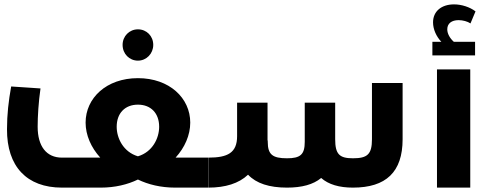

<svg xmlns="http://www.w3.org/2000/svg" viewBox="-20 -857 2260 877"><path d="M610 -580C649 -580 680 -612 680 -652C680 -692 650 -723 610 -723C571 -723 540 -692 540 -652C540 -611 571 -580 610 -580ZM782 -137C824 -183 849 -240 849 -297C849 -409 754 -500 610 -500C466 -500 371 -409 371 -297C371 -240 396 -183 438 -137H263C192 -137 152 -189 152 -278C152 -326 156 -391 165 -453L31 -462C19 -395 12 -334 12 -267C11 -97 102 0 263 0H440C505 0 563 -14 610 -37C657 -14 715 0 780 0H931V-137ZM610 -379C669 -379 707 -340 707 -278C707 -226 677 -163 610 -143C543 -163 513 -226 513 -278C513 -340 551 -379 610 -379Z M1679 -478V-221C1679 -152 1658 -134 1592 -134C1531 -134 1511 -152 1511 -221V-388H1372V-209C1372 -151 1352 -134 1291 -134C1225 -134 1203 -151 1203 -209V-215H1202V-388H1063V-235C1063 -159 1020 -137 932 -137V0C1009 0 1071 -19 1113 -59C1151 -19 1210 0 1291 0C1359 0 1411 -14 1447 -44C1481 -14 1530 0 1592 0C1743 0 1819 -71 1819 -221V-478Z M2023 -723C2023 -750 2043 -765 2075 -765C2094 -765 2116 -759 2129 -750L2152 -805C2126 -825 2088 -837 2054 -837C1996 -837 1958 -805 1958 -755C1958 -723 1973 -690 1996 -666H1955V-604H2150V-666H2053C2035 -682 2023 -703 2023 -723ZM1976 0H2128V-540H1976Z"/></svg>

Font: Juman SemiBold
Style: Regular
Weight: 600
Designer: Bandar Raffah (Arabic) Julieta Ulanovsky (Latin)
Foundry: Caramella
Version: Version 5.022;PS 005.022;hotconv 1.0.88;makeotf.lib2.5.64775